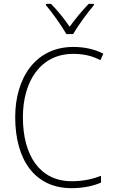

<svg xmlns="http://www.w3.org/2000/svg" viewBox="-20 -968 586 998"><path d="M325 -791H360C385 -834 433 -900 468 -941V-948H441C405 -911 371 -869 342 -829C315 -869 278 -915 245 -948H219V-941C251 -903 300 -835 325 -791ZM361 -688C408 -688 456 -680 502 -655L517 -689C470 -713 418 -724 361 -724C164 -724 59 -562 59 -359C59 -135 163 10 351 10C415 10 467 -2 505 -19V-54C466 -39 416 -26 353 -26C188 -26 99 -158 99 -359C99 -542 188 -688 361 -688Z"/></svg>

Font: Noto Sans Gurmukhi UI SemiCondensed ExtraLight
Style: Regular
Weight: 200
Width: 4
Designer: Jelle Bosma - Monotype Design Team
Foundry: Monotype Imaging Inc.
Version: Version 2.004